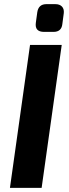

<svg xmlns="http://www.w3.org/2000/svg" viewBox="-20 -907 332 927"><path d="M204 -887H247Q268 -887 279 -875.5Q290 -864 288 -844L281 -791Q277 -753 238 -753H193Q147 -753 153 -797L160 -848Q166 -887 204 -887ZM181 0H28L125 -690H278Z"/></svg>

Font: Ezarion
Style: Bold Italic
Weight: 700
Italic angle: -8°
Designer: Natanael Gama
Version: Version 1.001;PS 001.001;hotconv 1.0.70;makeotf.lib2.5.58329